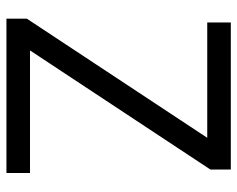

<svg xmlns="http://www.w3.org/2000/svg" viewBox="-92 -662 754 611"><g transform="rotate(90 285.5 -357.0)"><path d="M141 -75 520 -649V-714H52V-639H419L40 -65V0H531V-75Z"/></g></svg>

Font: OpenSansMMV
Style: Regular
Weight: 400
Designer: Steve Matteson
Foundry: Ascender Corporation
Version: Version 4.000